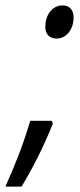

<svg xmlns="http://www.w3.org/2000/svg" viewBox="-70 -560 297 712"><path d="M140 -417C176 -417 203 -451 203 -496C203 -521 189 -540 163 -540C121 -540 98 -502 98 -460C98 -432 115 -417 140 -417ZM-50 132H10C54 59 95 -23 126 -102L122 -112H42C20 -35 -13 50 -50 132Z"/></svg>

Font: Noto Sans ExtraCondensed
Style: Italic
Weight: 400
Width: 2
Italic angle: -12°
Designer: Monotype Design Team
Foundry: Monotype Imaging Inc.
Version: Version 2.013